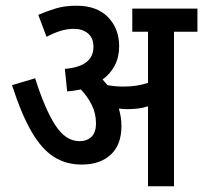

<svg xmlns="http://www.w3.org/2000/svg" viewBox="-20 -652 711 672"><path d="M405 -211Q405 -145 367.5 -110.5Q330 -76 266 -76Q211 -76 168.5 -103Q126 -130 90.5 -191Q55 -252 22 -354L103 -378Q136 -273 172.5 -215.5Q209 -158 258 -158Q285 -158 300.5 -173.5Q316 -189 316 -220Q316 -255 301 -285Q286 -315 263 -339Q240 -334 215 -332L207 -411Q307 -419 307 -488Q307 -519 288 -535Q269 -551 238 -551Q214 -551 190.5 -543.5Q167 -536 143 -523L114 -600Q144 -613 175.5 -622.5Q207 -632 248 -632Q319 -632 358 -592Q397 -552 397 -490Q397 -452 381.5 -422.5Q366 -393 339 -374Q348 -364 356 -354Q383 -349 413 -349Q460 -349 498 -362V-541H443V-622H671V-541H589V0H498V-280Q480 -274 462 -272Q444 -270 424 -270Q412 -270 396 -272Q400 -258 402.5 -243Q405 -228 405 -211Z"/></svg>

Font: Noto Sans Condensed Medium
Style: Italic
Weight: 500
Width: 3
Italic angle: -12°
Designer: Monotype Design Team
Foundry: Monotype Imaging Inc.
Version: Version 2.013; ttfautohint (v1.8.4.7-5d5b)